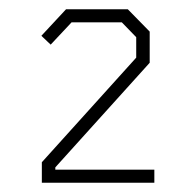

<svg xmlns="http://www.w3.org/2000/svg" viewBox="-20 -757 413 413"><path d="M70 -364V-408L273 -633V-677L242 -709H134L89 -661L69 -680L122 -737H255L302 -689V-622L99 -397V-392H312V-364Z"/></svg>

Font: Tomorrow ExtraLight
Style: Regular
Weight: 275
Designer: Tony de Marco, Monica Rizzolli
Foundry: Just in Type
Version: Version 2.002